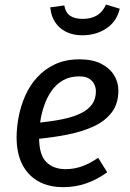

<svg xmlns="http://www.w3.org/2000/svg" viewBox="-20 -795 562 828"><path d="M323.1 -539.1Q379.2 -539.1 416.3 -520.1Q453.4 -501.1 472 -470.6Q490.5 -440 490.5 -405Q490.5 -348 462 -310.4Q433.5 -272.9 383.9 -249.9Q334.4 -226.9 269.9 -214.4Q205.4 -201.9 134.5 -195L143.6 -265.4Q202.5 -271.3 248.8 -280.8Q295.2 -290.3 327.5 -305.8Q359.8 -321.3 376.7 -344.7Q393.6 -368.1 393.6 -401.9Q393.6 -414.9 387.6 -429.3Q381.6 -443.8 366.2 -454.7Q350.8 -465.6 321.9 -465.6Q281 -465.6 251.7 -448.7Q222.3 -431.7 202.3 -403.2Q182.4 -374.7 170.5 -339.8Q158.5 -304.9 153.5 -269.4Q148.6 -234 148.6 -202.1Q148.6 -126.3 180 -95.9Q211.4 -65.5 262.2 -65.5Q299.2 -65.5 333.2 -77.5Q367.1 -89.5 403.2 -114.5L442.4 -52Q399.4 -21 352.8 -4.5Q306.2 12.1 253.1 12.1Q188.9 12.1 143.8 -14Q98.7 -40 75.1 -88Q51.6 -136.1 51.6 -202.1Q51.6 -245.1 60.6 -292.1Q69.6 -339.1 89.2 -383.1Q108.7 -427.1 140.8 -462.1Q172.8 -497.1 217.9 -518.1Q263 -539.1 323.1 -539.1ZM335 -642.8Q294.8 -642.8 264.7 -657.9Q234.7 -673 217.2 -700.1Q199.7 -727.3 196.8 -763.4L257.2 -771.5Q263.1 -739.5 283.1 -726.5Q303.1 -713.5 337.1 -713.5Q373 -713.5 398 -728.5Q423 -743.4 437 -775.4L496.4 -757.4Q483.3 -702.2 438.8 -672.5Q394.3 -642.8 335 -642.8Z"/></svg>

Font: Fira Sans Variable
Style: Italic
Weight: 397
Italic angle: -8°
Designer: Carrois Corporate & Edenspiekermann AG
Foundry: Carrois Corporate GbR & Edenspiekermann AG
Version: Version 4.202